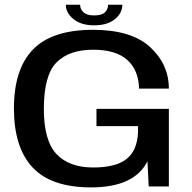

<svg xmlns="http://www.w3.org/2000/svg" viewBox="-20 -810 836 834"><path d="M375.5 4Q202.5 4 121.5 -82.8Q40.5 -169.5 40.5 -339Q40.5 -509.5 123.2 -595Q206 -680.5 384 -680.5Q550.5 -680.5 632 -605.5Q713.5 -530.5 713.5 -425H584Q582.5 -504 533.5 -549Q484.5 -594 384.5 -594Q280.5 -594 225.5 -538.8Q170.5 -483.5 170.5 -336.5Q170.5 -199 225.5 -140.8Q280.5 -82.5 384.5 -82.5Q484 -82.5 530.2 -119.8Q576.5 -157 579.5 -236V-262H399V-337H713.5V0H626L620.5 -109.5Q563.5 4 375.5 4ZM388.5 -700Q333 -700 299.5 -726.8Q266 -753.5 266 -789.5H328Q328 -770 342.8 -756.5Q357.5 -743 388.5 -743Q423 -743 436.2 -756.8Q449.5 -770.5 449.5 -789.5H511.5Q511.5 -753.5 479.2 -726.8Q447 -700 388.5 -700Z"/></svg>

Font: Anybody ExtraExpanded Medium
Style: Regular
Weight: 500
Width: 8
Designer: Tyler Finck
Foundry: Etcetera Type Company
Version: Version 1.010; ttfautohint (v1.8.3) -l 8 -r 50 -G 200 -x 14 